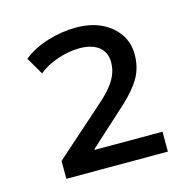

<svg xmlns="http://www.w3.org/2000/svg" viewBox="-78 -791 656 643"><g transform="rotate(-15 250.0 -469.5)"><path d="M76 -229V-291L252 -447Q290 -481 306 -509Q322 -537 322 -568Q322 -602 298 -621Q274 -640 232 -640Q194 -640 154.5 -626.5Q115 -613 89 -591L54 -651Q88 -679 138 -694.5Q188 -710 238 -710Q288 -710 325 -692.5Q362 -675 383.5 -644Q405 -613 405 -573Q405 -528 385.5 -493.5Q366 -459 325 -421L193 -301V-298H428V-229Z"/></g></svg>

Font: Nunito Sans 12pt ExtraLight 6pt Medium
Style: Regular
Weight: 500
Version: Version 3.101;gftools[0.9.27]